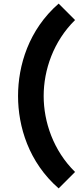

<svg xmlns="http://www.w3.org/2000/svg" viewBox="-20 -818 451 1064"><path d="M396 135C276 17 222 -142 222 -286C222 -430 276 -589 396 -707L305 -798C139 -653 80 -455 80 -286C80 -117 139 81 305 226Z"/></svg>

Font: UULA Sans
Style: Bold
Weight: 700
Designer: Mohamed Gaber, Laura Garcia Mut
Foundry: Kief Type Foundry
Version: Version 3.006;hotconv 1.0.109;makeotfexe 2.5.65596